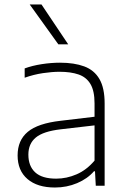

<svg xmlns="http://www.w3.org/2000/svg" viewBox="-20 -828 568 856"><path d="M225 8Q146.5 8 102.5 -29.8Q58.5 -67.5 58.5 -135Q58.5 -202.5 103.8 -240.2Q149 -278 250 -289.5L401.5 -307.5V-367Q401.5 -423 383.2 -453.5Q365 -484 330.2 -496Q295.5 -508 245.5 -508Q212.5 -508 171.8 -502Q131 -496 90 -481.5V-523Q124 -535.5 166.2 -542Q208.5 -548.5 247.5 -548.5Q311 -548.5 355.5 -532Q400 -515.5 423.2 -475.8Q446.5 -436 446.5 -366.5V0H407L403.5 -64.5H399Q370 -31 323.8 -11.5Q277.5 8 225 8ZM106.5 -138.5Q106.5 -87.5 137 -59.5Q167.5 -31.5 230.5 -31.5Q277 -31.5 321.5 -50.8Q366 -70 401.5 -112V-269L250.5 -251.5Q173 -242.5 139.8 -215Q106.5 -187.5 106.5 -138.5ZM240 -630.5 112.5 -808H165L284 -630.5Z"/></svg>

Font: Encode Sans SemiExpanded SemiExpanded ExtraLight
Style: Regular
Weight: 200
Width: 6
Designer: Multiple Designers
Foundry: Impallari Type
Version: Version 3.000; ttfautohint (v1.8.3) -l 8 -r 50 -G 200 -x 14 